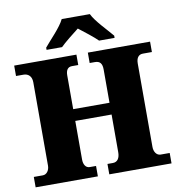

<svg xmlns="http://www.w3.org/2000/svg" viewBox="-98 -1020 1033 1109"><g transform="rotate(-10 419.0 -465.5)"><path d="M221 -771H312C333 -793 390 -838 420 -861C450 -838 508 -793 529 -771H620V-784C589 -822 524 -886 503 -931H338C317 -886 252 -822 221 -784ZM386 0V-61H349C325 -61 313 -84 313 -111V-338H526V-117C526 -84 513 -61 485 -61H453V0H818V-61H765C742 -61 726 -83 726 -113V-602C726 -636 741 -653 765 -653H818V-714H453V-653H484C514 -653 526 -636 526 -602V-407H313V-605C313 -636 325 -653 349 -653H386V-714H21V-653H65C92 -653 113 -636 113 -600V-111C113 -84 97 -61 74 -61H21V0Z"/></g></svg>

Font: UArctic Serif Black
Style: Regular
Weight: 900
Designer: Customization by Puisto advertising & original work Monotype Design Team
Foundry: Monotype Imaging Inc.
Version: Version 2.004